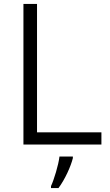

<svg xmlns="http://www.w3.org/2000/svg" viewBox="-20 -734 558 975"><path d="M99 0H495V-62H168V-714H99ZM350 69V61H282C277 104 254 179 239 211V221H277C310 177 340 110 350 69Z"/></svg>

Font: Noto Sans Syriac Light
Style: Regular
Weight: 300
Designer: Patrick Giasson and the Monotype Design Team
Foundry: Monotype Imaging Inc.
Version: Version 3.000